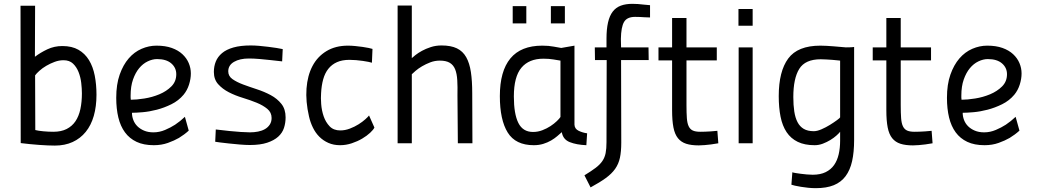

<svg xmlns="http://www.w3.org/2000/svg" viewBox="-20 -747 5411 1001"><path d="M87 -717H163L162 -451Q191 -473 227 -490Q263 -507 305 -507Q355 -507 389 -487.5Q423 -468 444 -433.5Q465 -399 474 -352.5Q483 -306 483 -253Q483 -192 469 -143Q455 -94 427 -59.5Q399 -25 358.5 -6.5Q318 12 266 12Q232 12 184 8.5Q136 5 88 -1ZM311 -433Q288 -433 265 -424.5Q242 -416 221.5 -404Q201 -392 185.5 -378Q170 -364 163 -354L164 -69Q179 -65 206 -62.5Q233 -60 258 -60Q299 -60 327.5 -74.5Q356 -89 373.5 -115Q391 -141 399 -178Q407 -215 407 -260Q407 -285 403.5 -315Q400 -345 389.5 -371.5Q379 -398 360.5 -415.5Q342 -433 311 -433Z M780 -57Q811 -57 840.5 -69.5Q870 -82 893 -97Q920 -115 944 -138L964 -66Q941 -45 913 -28Q889 -14 855.5 -2Q822 10 782 10Q729 10 692 -7.5Q655 -25 631.5 -57Q608 -89 597 -134.5Q586 -180 586 -237Q586 -307 604 -358Q622 -409 651 -442.5Q680 -476 718 -492.5Q756 -509 796 -509Q842 -509 875.5 -497Q909 -485 931 -464.5Q953 -444 964 -418Q975 -392 975 -364Q975 -336 965.5 -306Q956 -276 937 -253Q911 -222 873.5 -203.5Q836 -185 797.5 -175Q759 -165 724 -162Q689 -159 668 -159Q668 -140 675 -121.5Q682 -103 696 -89Q710 -75 731 -66Q752 -57 780 -57ZM662 -227Q692 -227 733 -233.5Q774 -240 811 -255.5Q848 -271 873.5 -296.5Q899 -322 899 -360Q899 -394 873 -416.5Q847 -439 799 -439Q775 -439 750 -427Q725 -415 705.5 -391.5Q686 -368 673.5 -332.5Q661 -297 661 -249Q661 -244 661 -238Q661 -232 662 -227Z M1451 -427Q1419 -430 1388 -434Q1362 -437 1332 -439.5Q1302 -442 1278 -442Q1230 -442 1200 -424.5Q1170 -407 1170 -375Q1170 -350 1192 -334.5Q1214 -319 1247.5 -306.5Q1281 -294 1319.5 -281.5Q1358 -269 1391.5 -251Q1425 -233 1447 -205.5Q1469 -178 1469 -135Q1469 -106 1460.5 -80Q1452 -54 1430.5 -34.5Q1409 -15 1373 -3Q1337 9 1283 9Q1260 9 1230.5 6.5Q1201 4 1173.5 1Q1146 -2 1126 -4.5Q1106 -7 1102 -8L1105 -72Q1142 -68 1176 -64Q1205 -61 1235 -59Q1265 -57 1283 -57Q1305 -57 1325.5 -61Q1346 -65 1361.5 -74Q1377 -83 1386.5 -97.5Q1396 -112 1396 -132Q1396 -161 1373.5 -179.5Q1351 -198 1318 -211.5Q1285 -225 1245.5 -237Q1206 -249 1173 -266Q1140 -283 1117.5 -308Q1095 -333 1095 -372Q1095 -401 1105 -426Q1115 -451 1137.5 -470Q1160 -489 1197 -499.5Q1234 -510 1287 -510Q1307 -510 1331 -508Q1355 -506 1378 -503Q1401 -500 1421.5 -497Q1442 -494 1454 -491Z M1794 -509Q1812 -509 1832 -507Q1852 -505 1870 -502.5Q1888 -500 1902 -497Q1916 -494 1922 -492L1919 -420Q1914 -422 1901 -424.5Q1888 -427 1871.5 -429.5Q1855 -432 1836.5 -433.5Q1818 -435 1802 -435Q1764 -435 1737 -423Q1710 -411 1692 -388.5Q1674 -366 1665 -333.5Q1656 -301 1654 -261Q1652 -238 1654.5 -204.5Q1657 -171 1667.5 -140.5Q1678 -110 1698.5 -88.5Q1719 -67 1754 -67Q1779 -67 1804 -76.5Q1829 -86 1849.5 -99Q1870 -112 1884.5 -125Q1899 -138 1904 -145L1932 -82Q1927 -71 1910 -55Q1893 -39 1868.5 -24.5Q1844 -10 1814 0Q1784 10 1753 10Q1719 10 1692 -2Q1665 -14 1645 -34Q1625 -54 1611.5 -81.5Q1598 -109 1591 -140Q1573 -218 1578 -285.5Q1583 -353 1609 -402.5Q1635 -452 1682 -480.5Q1729 -509 1794 -509Z M2053 0V-718H2127V-444Q2132 -449 2146 -460Q2160 -471 2180 -482Q2200 -493 2226 -501.5Q2252 -510 2282 -510Q2331 -510 2362 -495Q2393 -480 2410.5 -449Q2428 -418 2435 -371.5Q2442 -325 2442 -261L2443 0H2367L2365 -250Q2366 -295 2364 -329Q2362 -363 2353 -385.5Q2344 -408 2325 -419.5Q2306 -431 2273 -431Q2247 -431 2223.5 -422Q2200 -413 2180.5 -401.5Q2161 -390 2147 -378Q2133 -366 2127 -360V0Z M2975 -97Q2976 -75 2997 -65Q3018 -55 3041 -52L3037 10Q2986 8 2950.5 -6Q2915 -20 2909 -58Q2899 -49 2885 -37Q2871 -25 2853 -14.5Q2835 -4 2812.5 3Q2790 10 2763 10Q2668 10 2627 -56Q2586 -122 2586 -246Q2586 -376 2641 -442.5Q2696 -509 2807 -509Q2841 -509 2866.5 -504Q2892 -499 2906 -497L2975 -509ZM2759 -59Q2784 -59 2807.5 -68Q2831 -77 2850 -89.5Q2869 -102 2883 -115.5Q2897 -129 2902 -137V-431Q2888 -433 2865.5 -437Q2843 -441 2813 -441Q2738 -441 2698.5 -394Q2659 -347 2659 -244Q2659 -153 2682.5 -106Q2706 -59 2759 -59ZM2653 -715H2724V-625H2653ZM2852 -715H2925V-625H2852Z M3143 -434H3082L3081 -500H3142V-545Q3142 -595 3150 -630Q3158 -665 3174.5 -686.5Q3191 -708 3216.5 -717.5Q3242 -727 3277 -727Q3290 -727 3306 -726Q3322 -725 3336 -723Q3353 -721 3369 -720V-656Q3355 -656 3341 -657Q3329 -658 3315.5 -658.5Q3302 -659 3291 -659Q3249 -659 3233.5 -632.5Q3218 -606 3217 -544L3218 -500H3361L3362 -434H3218L3219 -3Q3219 43 3212 75.5Q3205 108 3187 133.5Q3169 159 3138 181.5Q3107 204 3059 230L3027 167Q3063 145 3085.5 128Q3108 111 3120.5 92.5Q3133 74 3137.5 51Q3142 28 3142 -6Z M3559 -432V-199Q3559 -158 3561 -131Q3563 -104 3570.5 -88.5Q3578 -73 3592 -66.5Q3606 -60 3631 -60Q3642 -60 3657 -60.5Q3672 -61 3686 -62Q3703 -63 3720 -65L3725 0Q3705 3 3687 6Q3671 8 3653.5 9.5Q3636 11 3623 11Q3584 11 3557.5 2.5Q3531 -6 3514.5 -26.5Q3498 -47 3491 -82.5Q3484 -118 3484 -172V-432H3413V-500H3484V-653H3559V-500H3717V-432Z M3831 -500H3904V0H3831ZM3830 -700H3904V-613H3830Z M4223 -63Q4240 -63 4263 -73Q4286 -83 4307 -96Q4328 -109 4343.5 -120.5Q4359 -132 4360 -135V-431Q4357 -431 4345.5 -432.5Q4334 -434 4319 -435Q4304 -436 4287.5 -437Q4271 -438 4259 -438Q4178 -438 4147 -388Q4116 -338 4116 -241Q4116 -199 4121 -166Q4126 -133 4138 -110Q4150 -87 4170.5 -75Q4191 -63 4223 -63ZM4111 151Q4115 153 4127 155Q4139 157 4154.5 159Q4170 161 4186.5 162.5Q4203 164 4217 164Q4257 164 4284.5 150.5Q4312 137 4328.5 113.5Q4345 90 4352.5 57.5Q4360 25 4360 -13V-60Q4354 -52 4340.5 -40Q4327 -28 4309 -17Q4291 -6 4270 2Q4249 10 4227 10Q4175 10 4139 -7.5Q4103 -25 4081 -58Q4059 -91 4049.5 -138.5Q4040 -186 4040 -246Q4040 -375 4089.5 -442Q4139 -509 4257 -509Q4272 -509 4290 -508Q4308 -507 4326 -505.5Q4344 -504 4361 -502.5Q4378 -501 4390 -500Q4405 -500 4416.5 -500.5Q4428 -501 4433 -502V-18Q4433 46 4422.5 93Q4412 140 4388.5 171.5Q4365 203 4327 218.5Q4289 234 4233 234Q4214 234 4194 232Q4174 230 4156 227Q4138 224 4124.5 221Q4111 218 4106 216Z M4676 -432V-199Q4676 -158 4678 -131Q4680 -104 4687.5 -88.5Q4695 -73 4709 -66.5Q4723 -60 4748 -60Q4759 -60 4774 -60.5Q4789 -61 4803 -62Q4820 -63 4837 -65L4842 0Q4822 3 4804 6Q4788 8 4770.5 9.5Q4753 11 4740 11Q4701 11 4674.5 2.5Q4648 -6 4631.5 -26.5Q4615 -47 4608 -82.5Q4601 -118 4601 -172V-432H4530V-500H4601V-653H4676V-500H4834V-432Z M5111 -57Q5142 -57 5171.5 -69.5Q5201 -82 5224 -97Q5251 -115 5275 -138L5295 -66Q5272 -45 5244 -28Q5220 -14 5186.5 -2Q5153 10 5113 10Q5060 10 5023 -7.5Q4986 -25 4962.5 -57Q4939 -89 4928 -134.5Q4917 -180 4917 -237Q4917 -307 4935 -358Q4953 -409 4982 -442.5Q5011 -476 5049 -492.5Q5087 -509 5127 -509Q5173 -509 5206.5 -497Q5240 -485 5262 -464.5Q5284 -444 5295 -418Q5306 -392 5306 -364Q5306 -336 5296.5 -306Q5287 -276 5268 -253Q5242 -222 5204.5 -203.5Q5167 -185 5128.5 -175Q5090 -165 5055 -162Q5020 -159 4999 -159Q4999 -140 5006 -121.5Q5013 -103 5027 -89Q5041 -75 5062 -66Q5083 -57 5111 -57ZM4993 -227Q5023 -227 5064 -233.5Q5105 -240 5142 -255.5Q5179 -271 5204.5 -296.5Q5230 -322 5230 -360Q5230 -394 5204 -416.5Q5178 -439 5130 -439Q5106 -439 5081 -427Q5056 -415 5036.5 -391.5Q5017 -368 5004.5 -332.5Q4992 -297 4992 -249Q4992 -244 4992 -238Q4992 -232 4993 -227Z"/></svg>

Font: Panefresco 400wt
Style: Regular
Weight: 400
Foundry: Campivisivi & Chank Co
Version: Version 1.002